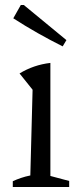

<svg xmlns="http://www.w3.org/2000/svg" viewBox="-20 -746 316 766"><path d="M31 0V-23Q46 -30 63.5 -36Q81 -42 101 -46L110 -388L58 -453Q86 -470 116.5 -480.5Q147 -491 181 -495V-44L256 -24V0ZM230 -561Q180 -586 130.5 -614Q81 -642 33 -673L63 -726H75L245 -586Z"/></svg>

Font: Piazzolla 24pt
Style: Regular
Weight: 400
Designer: Juan Pablo del Peral
Foundry: Huerta Tipografica
Version: Version 2.005